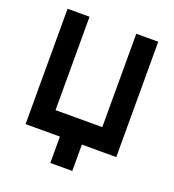

<svg xmlns="http://www.w3.org/2000/svg" viewBox="-152 -818 993 1095"><g transform="rotate(20 344.5 -270.0)"><path d="M69.7 0H278V160H411.3V0H620V-700H486.7V-133.3H203V-700H69.7Z"/></g></svg>

Font: Unageo Variable
Style: Regular
Weight: 300
Designer: Richard Sepsi
Foundry: Richard Sepsi
Version: Version 2.200